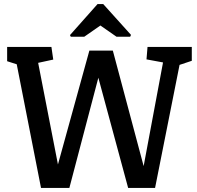

<svg xmlns="http://www.w3.org/2000/svg" viewBox="-20 -921 964 941"><path d="M181 0 62 -606 15 -621V-691H232L241 -629L167 -613L264 -115L418 -673H533L684 -107L779 -615L698 -630L703 -691H920V-623L860 -603L740 0H608L462 -540L320 0ZM327 -741 323 -749 458 -901H486L622 -750L618 -741H551L472 -796L393 -741Z"/></svg>

Font: Kreon
Style: Regular
Weight: 400
Designer: Julia Petretta
Foundry: Julia Petretta and Eli Heuer
Version: Version 2.002